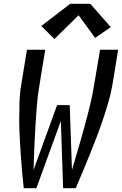

<svg xmlns="http://www.w3.org/2000/svg" viewBox="-20 -999 647 1019"><path d="M106 0Q101 -45 97 -90.5Q93 -136 90 -181.5Q87 -227 84.5 -273Q82 -319 82 -365Q82 -411 83.5 -458Q85 -505 93 -551L123 -735H220L190 -551Q180 -494 175.5 -437Q171 -380 167.5 -323.5Q164 -267 162 -210.5Q160 -154 158 -97L283 -441H350L362 -97Q379 -154 395.5 -210.5Q412 -267 427.5 -323.5Q443 -380 457 -437Q471 -494 480 -551L511 -735H607L577 -551Q569 -504 555.5 -457.5Q542 -411 526.5 -365Q511 -319 493.5 -273Q476 -227 457.5 -181.5Q439 -136 420 -90.5Q401 -45 382 0H315L303 -357L173 0ZM269 -792 199 -861 353 -979H459L568 -855L485 -798L397 -918Z"/></svg>

Font: Iosevka Curly Medium Extended
Style: Italic
Weight: 500
Width: 7
Italic angle: -9°
Monospace: yes
Designer: Belleve Invis
Foundry: Belleve Invis
Version: Version 11.1.0; ttfautohint (v1.8.3)